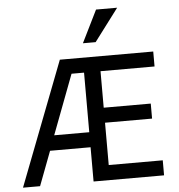

<svg xmlns="http://www.w3.org/2000/svg" viewBox="-61 -987 974 1044"><g transform="rotate(-5 426.5 -465.0)"><path d="M407.2 0V-187H186L115.2 0H22L282.2 -675.8H792V-594.2H497.1V-395H753.9V-313H497.1V-82H792V0ZM407.2 -594.2H338.9L215.8 -269H407.2ZM484.4 -753.9H415L502 -930.2H617.2Z"/></g></svg>

Font: ClearSansRegular
Style: Regular
Weight: 400
Foundry: Intel Corporation
Version: Version 1.00